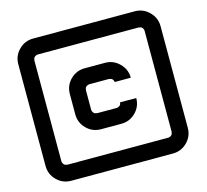

<svg xmlns="http://www.w3.org/2000/svg" viewBox="-153 -1010 1638 1521"><g transform="rotate(-15 666.0 -249.5)"><path d="M781.7 -333.3Q780 -346.7 771.2 -356.7Q762.5 -366.7 746.7 -366.7V-368.3H580Q566.7 -366.7 556.2 -357.9Q545.8 -349.2 545.8 -333.3H544.2V-166.7Q545.8 -153.3 555 -142.9Q564.2 -132.5 580 -132.5V-130.8H746.7Q760 -132.5 770 -141.7Q780 -150.8 780 -166.7H913.3Q913.3 -97.5 864.6 -48.8Q815.8 0 746.7 0H580Q510.8 0 462.1 -48.8Q413.3 -97.5 413.3 -166.7V-333.3Q413.3 -402.5 462.1 -451.2Q510.8 -500 580 -500H746.7Q815 -500 864.2 -450.8Q913.3 -401.7 913.3 -333.3ZM1080 202.5Q1093.3 200.8 1103.3 191.7Q1113.3 182.5 1113.3 166.7H1115V-666.7Q1113.3 -680 1104.6 -690Q1095.8 -700 1080 -700V-701.7H246.7Q233.3 -700 222.9 -691.2Q212.5 -682.5 212.5 -666.7H210.8V166.7Q212.5 180 221.7 190.4Q230.8 200.8 246.7 200.8V202.5ZM1080 333.3H246.7Q177.5 333.3 128.8 284.6Q80 235.8 80 166.7V-666.7Q80 -735.8 128.8 -784.6Q177.5 -833.3 246.7 -833.3H1080Q1148.3 -833.3 1197.5 -784.2Q1246.7 -735 1246.7 -666.7V166.7Q1246.7 235.8 1197.9 284.6Q1149.2 333.3 1080 333.3Z"/></g></svg>

Font: 0xA000-Squareish
Style: Squareish-Bold
Weight: 700
Version: Version 0.1